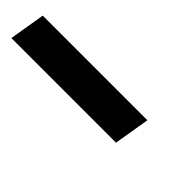

<svg xmlns="http://www.w3.org/2000/svg" viewBox="3 -194 484 484"><g transform="rotate(45 245.5 48.0)"><path d="M-9 96 7 0H380L364 96Z"/></g></svg>

Font: Iosevka Gothic
Style: Bold Italic
Weight: 700
Italic angle: -9°
Monospace: yes
Designer: Belleve Invis
Foundry: Belleve Invis
Version: Version 15.5.1; ttfautohint (v1.8.4)